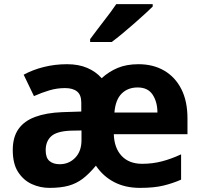

<svg xmlns="http://www.w3.org/2000/svg" viewBox="-20 -902 975 933"><path d="M220 11Q175 11 134.5 -7.5Q94 -26 68 -66Q42 -106 42 -173Q42 -235 69.5 -274.5Q97 -314 151 -334Q205 -354 282 -357L375 -360V-403Q375 -441 354.5 -457.5Q334 -474 296 -474Q257 -474 220 -463Q183 -452 145 -435L95 -539Q139 -563 193 -576.5Q247 -590 306 -590Q362 -590 404 -572Q446 -554 474 -522Q509 -554 552 -572Q595 -590 653 -590Q725 -590 778.5 -558.5Q832 -527 861.5 -468.5Q891 -410 891 -327V-250H533Q535 -183 571 -144.5Q607 -106 671 -106Q721 -106 767 -118Q813 -130 860 -152V-29Q819 -11 773.5 0Q728 11 660 11Q589 11 535 -17Q481 -45 446 -97Q413 -57 382 -33.5Q351 -10 313 0.5Q275 11 220 11ZM270 -104Q315 -104 345.5 -135.5Q376 -167 376 -221V-268L322 -267Q255 -264 228.5 -239.5Q202 -215 202 -172Q202 -135 220.5 -119.5Q239 -104 270 -104ZM536 -355H745Q745 -406 722 -441.5Q699 -477 649 -477Q601 -477 571 -447Q541 -417 536 -355ZM418 -698V-712Q433 -732 449.5 -754Q466 -776 483.5 -798.5Q501 -821 517 -842.5Q533 -864 545 -882H722V-870Q710 -858 686 -836Q662 -814 633 -788.5Q604 -763 575 -739Q546 -715 523 -698Z"/></svg>

Font: Menbere
Style: Regular
Weight: 400
Designer: Aleme Tadesse
Foundry: Sorkin Type Co
Version: Version 1.000